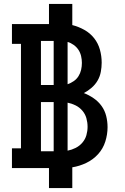

<svg xmlns="http://www.w3.org/2000/svg" viewBox="-20 -858 640 980"><path d="M230 102V0H41V-101H87V-634H41V-735H230V-838H349V-730Q381 -722 410.5 -705.5Q440 -689 460.5 -663Q481 -637 490 -604.5Q499 -572 499 -538Q499 -515 494.5 -491Q490 -467 478 -446.5Q466 -426 447.5 -410Q429 -394 408 -383Q434 -373 458 -356.5Q482 -340 498.5 -317Q515 -294 522 -266Q529 -238 529 -209Q529 -172 517.5 -135.5Q506 -99 480.5 -71Q455 -43 420.5 -26.5Q386 -10 349 -4V102ZM189 -424H254V-649H189ZM325 -428Q342 -434 356.5 -444Q371 -454 380.5 -469Q390 -484 394 -501.5Q398 -519 398 -537Q398 -554 394 -571.5Q390 -589 380.5 -603.5Q371 -618 356.5 -628.5Q342 -639 325 -644ZM189 -86H254V-337H189ZM325 -89Q346 -93 366 -103Q386 -113 400.5 -130Q415 -147 421 -168Q427 -189 427 -211Q427 -233 421 -254.5Q415 -276 400.5 -293Q386 -310 366 -320Q346 -330 325 -334Z"/></svg>

Font: Iosevka Slab Extended
Style: Bold
Weight: 700
Width: 7
Monospace: yes
Designer: Belleve Invis
Foundry: Belleve Invis
Version: Version 11.1.0; ttfautohint (v1.8.3)